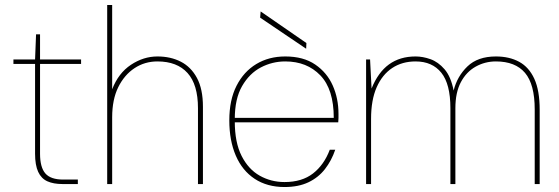

<svg xmlns="http://www.w3.org/2000/svg" viewBox="-20 -740 2248 772"><path d="M231 0Q195 0 170.5 -11Q146 -22 133.5 -49Q121 -76 121 -122V-483H34V-501H121L125 -602H141V-501H306V-483H141V-122Q141 -67 162.5 -42.5Q184 -18 234 -18H293V0Z M411 0V-720H431V-381Q456 -446 506.5 -479.5Q557 -513 613 -513Q666 -513 707 -492Q748 -471 772 -426.5Q796 -382 796 -310V0H776V-305Q776 -400 734 -446.5Q692 -493 613 -493Q562 -493 521 -466Q480 -439 455.5 -389.5Q431 -340 431 -268V0Z M1124 12Q1054 12 1004 -21Q954 -54 928 -114.5Q902 -175 902 -256Q902 -338 931 -395Q960 -452 1010.5 -482.5Q1061 -513 1127 -513Q1200 -513 1247.5 -480.5Q1295 -448 1318 -396Q1341 -344 1341 -282Q1341 -272 1341 -265Q1341 -258 1340 -248H913V-266H1322Q1322 -381 1268 -437Q1214 -493 1127 -493Q1075 -493 1029 -469Q983 -445 953.5 -394Q924 -343 924 -261V-252Q924 -167 951.5 -113Q979 -59 1024.5 -33.5Q1070 -8 1124 -8Q1194 -8 1238.5 -42.5Q1283 -77 1306 -138H1328Q1313 -94 1286.5 -60Q1260 -26 1220 -7Q1180 12 1124 12ZM1211 -544 1026 -669 1028 -694 1212 -567Z M1452 0V-501H1468L1474 -384Q1500 -449 1544 -481Q1588 -513 1651 -513Q1680 -513 1711 -502Q1742 -491 1767.5 -461.5Q1793 -432 1804 -376Q1818 -433 1859.5 -473Q1901 -513 1974 -513Q2028 -513 2067.5 -491.5Q2107 -470 2128.5 -423Q2150 -376 2150 -298V0H2130V-300Q2130 -401 2091 -447Q2052 -493 1974 -493Q1930 -493 1892.5 -472Q1855 -451 1833 -409.5Q1811 -368 1811 -305V0H1791V-305Q1791 -402 1754.5 -447.5Q1718 -493 1651 -493Q1597 -493 1557 -466.5Q1517 -440 1494.5 -389Q1472 -338 1472 -262V0Z"/></svg>

Font: DM Sans 18pt Thin
Style: Regular
Weight: 250
Designer: Colophon Foundry, Jonny Pinhorn
Foundry: Colophon Foundry
Version: Version 4.004;gftools[0.9.30]